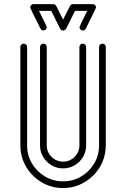

<svg xmlns="http://www.w3.org/2000/svg" viewBox="-20 -928 623 948"><path d="M291.5 -96.7Q244.6 -96.7 211.2 -130.1Q177.7 -163.6 177.7 -210.4V-696.3Q177.7 -703.1 182.6 -707.8Q187.5 -712.4 194.3 -712.4Q201.2 -712.4 206.1 -707.8Q210.9 -703.1 210.9 -696.3V-210.4Q210.9 -177.2 234.6 -153.6Q258.3 -129.9 291.5 -129.9Q324.7 -129.9 348.4 -153.6Q372.1 -177.2 372.1 -210.4V-696.3Q372.1 -703.1 377 -707.8Q381.8 -712.4 388.7 -712.4Q395.5 -712.4 400.4 -707.8Q405.3 -703.1 405.3 -696.3V-210.4Q404.8 -163.6 372.1 -129.9Q336.9 -96.7 291.5 -96.7ZM291.5 0.5Q233.4 0.5 185.5 -28.1Q137.7 -56.6 109.1 -104.5Q80.6 -152.3 80.6 -210.4V-696.3Q80.6 -703.1 85.4 -707.8Q90.3 -712.4 97.2 -712.4Q104 -712.4 108.9 -707.8Q113.8 -703.1 113.8 -696.3V-210.4Q113.8 -161.6 137.7 -121.1Q161.6 -80.6 202.1 -56.6Q242.7 -32.7 291.5 -32.7Q340.3 -32.7 380.9 -56.6Q421.4 -80.6 445.3 -121.1Q469.2 -161.6 469.2 -210.4V-696.3Q469.2 -703.1 474.1 -707.8Q479 -712.4 485.8 -712.4Q492.7 -712.4 497.6 -707.8Q502.4 -703.1 502.4 -696.3V-210.4Q501.5 -123.5 440.4 -61.5Q376 0.5 291.5 0.5ZM291.5 -777.3Q282.2 -777.3 276.9 -786.6L232.9 -874.5H172.4Q210.9 -797.9 210.9 -793.9Q210.9 -784.2 201.7 -779.8Q197.8 -777.8 194.3 -777.8Q184.6 -777.8 179.7 -786.6Q129.4 -886.7 129.4 -891.1Q129.4 -895.5 131.8 -899.9Q137.2 -907.7 146 -907.7H243.2Q252.4 -907.7 257.8 -898.4L291.5 -831.1L325.7 -898.4Q331.1 -907.7 340.3 -907.7H437.5Q445.8 -907.7 451.7 -899.9Q454.1 -896 454.1 -891.6Q454.1 -887.7 403.8 -786.6Q398.9 -777.8 389.2 -777.8Q385.3 -777.8 381.3 -779.8Q372.6 -784.2 372.6 -794.9Q372.6 -797.9 410.6 -874.5H350.6L306.6 -786.6Q300.8 -777.3 291.5 -777.3Z"/></svg>

Font: Neon Sans
Style: Regular
Weight: 400
Designer: GGBot
Version: 0.80